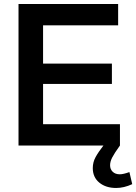

<svg xmlns="http://www.w3.org/2000/svg" viewBox="-20 -723 677 954"><path d="M194 -306H536V-407H194V-597H567V-703H72V0H576V-106H194ZM575 143Q553 143 540 130.5Q527 118 527 98Q527 80 537.5 59.5Q548 39 576 0H494Q469 32 455 57.5Q441 83 441 112Q441 158 473.5 184.5Q506 211 557 211Q596 211 637 192L623 132Q593 143 575 143Z"/></svg>

Font: Geom Medium
Style: Bold
Weight: 500
Version: Version 1.102